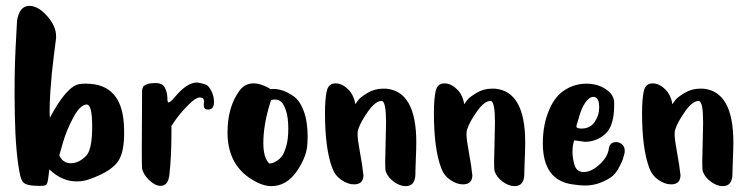

<svg xmlns="http://www.w3.org/2000/svg" viewBox="-20 -702 2548 654"><path d="M402 -278Q407 -193 384.5 -156Q362 -119 286 -92Q265 -84 241 -84Q191 -84 148 -125Q147 -116 145.5 -105Q144 -94 143.5 -90Q143 -86 141.5 -80.5Q140 -75 137.5 -73Q135 -71 131 -70Q127 -69 120 -69H110Q82 -69 68 -75Q54 -81 49 -103Q33 -177 30.5 -309Q28 -441 33 -536L38 -631Q46 -682 80 -682Q110 -682 140.5 -647.5Q171 -613 171 -579V-572Q169 -557 164 -517Q159 -477 156.5 -452Q154 -427 151.5 -389.5Q149 -352 149 -319Q149 -316 149.5 -310Q150 -304 150 -301Q208 -411 253 -416Q260 -417 273 -417Q394 -417 402 -278ZM275 -173Q294 -195 294 -272Q294 -346 275 -346H274Q252 -344 229 -300.5Q206 -257 194 -215L182 -173Q194 -146 221 -146Q250 -146 275 -173Z M464 -394Q465 -402 467.5 -406.5Q470 -411 480.5 -415Q491 -419 511 -419Q534 -419 542 -402.5Q550 -386 550 -369.5Q550 -353 554 -353Q560 -353 576 -372Q617 -421 651 -421Q657 -421 678 -415Q690 -412 699.5 -393Q709 -374 709 -355Q709 -330 691 -329H688Q674 -329 674 -344Q674 -346 674.5 -350Q675 -354 675 -356Q675 -370 661 -370H660Q647 -370 623 -346Q599 -322 581 -298L564 -273V-251Q564 -169 557 -107Q553 -69 527 -69Q508 -69 487.5 -89Q467 -109 464 -129Q463 -138 463 -190Q463 -220 463.5 -292.5Q464 -365 464 -394Z M902 -398Q905 -399 911 -399Q926 -399 942 -394Q958 -389 979.5 -374.5Q1001 -360 1014.5 -324Q1028 -288 1028 -235Q1028 -232 1027.5 -224Q1027 -216 1027 -212Q1025 -168 990.5 -118Q956 -68 904 -68Q867 -68 820 -103Q755 -154 755 -251Q755 -337 795 -392Q813 -418 844 -418Q857 -418 871.5 -413Q886 -408 894 -403ZM897 -145Q901 -145 906 -146Q911 -147 922 -153.5Q933 -160 941 -171Q949 -182 955.5 -206Q962 -230 962 -262V-264Q962 -302 954 -325.5Q946 -349 937 -356Q928 -363 917 -363Q902 -363 902 -357Q877 -279 877 -215Q877 -165 897 -145Z M1093 -392Q1099 -418 1123 -418Q1145 -418 1165.5 -398Q1186 -378 1190 -347Q1194 -353 1201 -362Q1208 -371 1232 -385.5Q1256 -400 1284 -400H1295Q1398 -391 1398 -217Q1398 -196 1396.5 -162Q1395 -128 1395 -117V-113V-111Q1395 -68 1362 -68Q1342 -68 1321.5 -83Q1301 -98 1294 -118Q1292 -124 1292 -150Q1292 -166 1293.5 -214Q1295 -262 1295 -285Q1295 -355 1281 -358H1279Q1259 -358 1234 -323Q1209 -288 1200 -261Q1198 -256 1198 -244Q1198 -227 1206.5 -181Q1215 -135 1217 -112Q1217 -111 1217.5 -109Q1218 -107 1218 -106Q1218 -74 1186 -74Q1165 -74 1143 -89Q1121 -104 1112 -129Q1087 -195 1087 -317Q1087 -364 1093 -392Z M1464 -392Q1470 -418 1494 -418Q1516 -418 1536.5 -398Q1557 -378 1561 -347Q1565 -353 1572 -362Q1579 -371 1603 -385.5Q1627 -400 1655 -400H1666Q1769 -391 1769 -217Q1769 -196 1767.5 -162Q1766 -128 1766 -117V-113V-111Q1766 -68 1733 -68Q1713 -68 1692.5 -83Q1672 -98 1665 -118Q1663 -124 1663 -150Q1663 -166 1664.5 -214Q1666 -262 1666 -285Q1666 -355 1652 -358H1650Q1630 -358 1605 -323Q1580 -288 1571 -261Q1569 -256 1569 -244Q1569 -227 1577.5 -181Q1586 -135 1588 -112Q1588 -111 1588.5 -109Q1589 -107 1589 -106Q1589 -74 1557 -74Q1536 -74 1514 -89Q1492 -104 1483 -129Q1458 -195 1458 -317Q1458 -364 1464 -392Z M2054 -196Q2057 -218 2079 -218Q2090 -218 2099 -210Q2108 -202 2108 -189Q2108 -183 2107 -179Q2103 -165 2101.5 -159.5Q2100 -154 2089.5 -133.5Q2079 -113 2066 -102Q2053 -91 2027.5 -80.5Q2002 -70 1970 -70Q1958 -70 1930 -74Q1829 -88 1829 -214Q1829 -281 1853 -333Q1872 -376 1905.5 -396.5Q1939 -417 1977 -417Q2015 -417 2043 -398.5Q2071 -380 2072 -354V-344Q2072 -273 2042 -246Q2012 -219 1972 -219L1936 -224Q1930 -208 1930 -184Q1930 -166 1936 -143Q1943 -116 1968 -116Q1994 -116 2022 -141.5Q2050 -167 2054 -196ZM1950 -295Q1949 -291 1947 -285Q1943 -275 1943.5 -270.5Q1944 -266 1951 -265Q1953 -265 1956 -264.5Q1959 -264 1960 -264Q1990 -264 2005.5 -286.5Q2021 -309 2021 -336Q2021 -366 2007 -371Q2005 -372 2001 -372Q1987 -372 1973 -351.5Q1959 -331 1950 -295Z M2173 -392Q2179 -418 2203 -418Q2225 -418 2245.5 -398Q2266 -378 2270 -347Q2274 -353 2281 -362Q2288 -371 2312 -385.5Q2336 -400 2364 -400H2375Q2478 -391 2478 -217Q2478 -196 2476.5 -162Q2475 -128 2475 -117V-113V-111Q2475 -68 2442 -68Q2422 -68 2401.5 -83Q2381 -98 2374 -118Q2372 -124 2372 -150Q2372 -166 2373.5 -214Q2375 -262 2375 -285Q2375 -355 2361 -358H2359Q2339 -358 2314 -323Q2289 -288 2280 -261Q2278 -256 2278 -244Q2278 -227 2286.5 -181Q2295 -135 2297 -112Q2297 -111 2297.5 -109Q2298 -107 2298 -106Q2298 -74 2266 -74Q2245 -74 2223 -89Q2201 -104 2192 -129Q2167 -195 2167 -317Q2167 -364 2173 -392Z"/></svg>

Font: KleponIjo
Style: Ijo
Weight: 400
Designer: Aprian Dwi Nur Sembada & Aurellia CItra
Version: Version 001.000